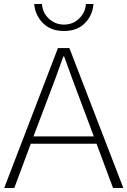

<svg xmlns="http://www.w3.org/2000/svg" viewBox="-20 -946 641 966"><path d="M152.3 -925.8H191.4Q193.4 -882.8 225.6 -852.5Q257.8 -822.3 301.8 -822.3Q347.7 -822.3 378.9 -853.5Q410.2 -884.8 412.1 -925.8H450.2Q446.3 -870.1 407.7 -830.1Q369.1 -790 301.8 -790Q234.4 -790 195.3 -830.6Q156.2 -871.1 152.3 -925.8ZM148.4 -259.8H452.1L343.8 -548.8Q312.5 -633.8 302.7 -662.1H298.8Q294.9 -651.4 257.8 -548.8ZM1 0 271.5 -704.1H329.1L600.6 0H548.8L465.8 -222.7H134.8L51.8 0Z"/></svg>

Font: Gothic A1 ExtraLight
Style: Regular
Weight: 275
Designer: HanYang I&C Co.,Ltd.
Foundry: HanYang I&C Co.,Ltd.
Version: Version 2.50